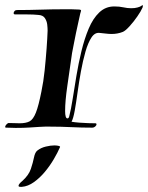

<svg xmlns="http://www.w3.org/2000/svg" viewBox="-38 -496 575 746"><path d="M23 1Q15 1 6 0.5Q-3 0 -14 0H-15Q-18 0 -18 -3Q-18 -7 -13 -12.5Q-8 -18 -4 -18Q9 -18 19.5 -17.5Q30 -17 38 -17Q63 -17 77 -24.5Q91 -32 101.5 -58.5Q112 -85 123 -141Q131 -179 135.5 -222.5Q140 -266 143 -307Q146 -348 147 -377Q147 -387 145.5 -400.5Q144 -414 136.5 -425.5Q129 -437 111 -438Q93 -440 65 -440Q37 -440 21 -440Q15 -440 15 -445Q15 -449 18.5 -453Q22 -457 28 -457Q74 -457 119.5 -458.5Q165 -460 211 -460Q225 -460 239 -460Q253 -460 266 -459Q277 -459 277 -455Q277 -453 276 -450.5Q275 -448 274 -444Q272 -434 267 -412.5Q262 -391 257 -366.5Q252 -342 248 -321Q244 -300 242 -290Q232 -220 223.5 -161.5Q215 -103 215 -65Q215 -36 224 -36Q229 -36 231 -44Q238 -71 244.5 -112.5Q251 -154 259 -202Q267 -250 278.5 -297.5Q290 -345 306.5 -384.5Q323 -424 347.5 -447.5Q372 -471 406 -471Q426 -471 441.5 -467.5Q457 -464 472 -464Q486 -464 496.5 -467Q507 -470 511 -473Q514 -476 516 -476Q517 -476 517 -473Q517 -468 515 -465Q510 -453 495.5 -432Q481 -411 465 -393.5Q449 -376 439 -372Q429 -368 418 -366Q407 -364 396 -364Q385 -364 373.5 -365.5Q362 -367 350 -368Q331 -371 317.5 -350.5Q304 -330 294 -295Q284 -260 276.5 -219Q269 -178 263.5 -138Q258 -98 252.5 -67Q247 -36 240 -23Q251 -21 269.5 -19.5Q288 -18 305.5 -17.5Q323 -17 331 -17H332Q337 -17 337 -13Q337 -9 332 -4.5Q327 0 321 0Q279 0 238.5 -2Q198 -4 157 -4Q147 -4 136.5 -4Q126 -4 115 -3Q96 -2 76 -0.5Q56 1 23 1ZM173 69Q184 69 190.5 71Q197 73 195 76Q186 97 171 122.5Q156 148 136.5 171.5Q117 195 94 211.5Q71 228 47 230H42Q34 230 34 226Q34 219 50 206Q74 184 82 160Q90 136 94 116Q98 96 107 89Q121 78 140 73.5Q159 69 173 69Z"/></svg>

Font: Tapestry
Style: Regular
Weight: 400
Designer: Robert E. Leuschke
Foundry: Robert E. Leuschke
Version: Version 1.010; ttfautohint (v1.8.4.7-5d5b)